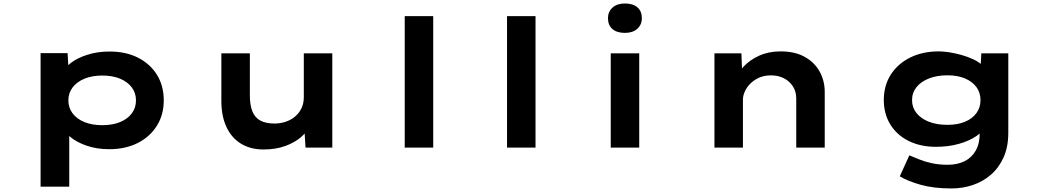

<svg xmlns="http://www.w3.org/2000/svg" viewBox="-20 -831 5893 1081"><path d="M208.5 220V-531.7H360.7L367.1 -411.9L336.7 -420.9Q344.7 -450.8 380.6 -478Q416.6 -505.2 472.9 -523Q529.3 -540.9 596.7 -540.9Q688.9 -540.9 757.3 -506.1Q825.8 -471.3 863.9 -409.5Q902 -347.6 902 -265.9Q902 -185.1 863.3 -123.1Q824.7 -61 755.6 -26Q686.6 9 595.1 9Q525.7 9 469.7 -10.1Q413.7 -29.1 377.9 -58.3Q342.2 -87.6 333 -117L369.9 -131V220ZM555.7 -126.2Q613.4 -126.2 656 -143.7Q698.6 -161.1 722.1 -192.8Q745.6 -224.5 745.6 -265.9Q745.6 -307.8 721.8 -339.2Q698 -370.6 655.7 -388.2Q613.4 -405.7 555.7 -405.7Q498.5 -405.7 455.5 -387.9Q412.4 -370 388.7 -338.6Q364.9 -307.3 364.9 -265.9Q364.9 -224.5 388.7 -192.8Q412.4 -161.1 455.5 -143.7Q498.5 -126.2 555.7 -126.2Z M1463.1 10.6Q1391.3 10.6 1338 -21.4Q1284.7 -53.3 1255.5 -114.9Q1226.3 -176.4 1226.3 -263.3V-530.7H1386.7V-295Q1386.7 -240.8 1400.4 -205.4Q1414.1 -170 1444.8 -152.7Q1475.6 -135.5 1525.2 -135.5Q1558.2 -135.5 1588.1 -145.4Q1618 -155.3 1641.1 -174.7Q1664.2 -194 1677.4 -221.6Q1690.5 -249.2 1690.5 -283.6V-530.7H1850.9V0H1700.2L1693.4 -108.9L1722.8 -120.9Q1710.4 -90.3 1675.7 -59.8Q1641 -29.3 1587.3 -9.4Q1533.6 10.6 1463.1 10.6Z M2258.7 0V-740H2419.1V0Z M2834.7 0V-740H2995.1V0Z M3418.6 0V-530.7H3579V0ZM3498.4 -645.8Q3453.4 -645.8 3428.2 -667.4Q3403 -689 3403 -728.6Q3403 -765.1 3428.7 -788.3Q3454.4 -811.4 3498.4 -811.4Q3543.5 -811.4 3568.6 -789.8Q3593.8 -768.2 3593.8 -728.6Q3593.8 -692.2 3568.1 -669Q3542.5 -645.8 3498.4 -645.8Z M4002.5 0V-530.7H4154.3L4160.1 -382.7L4114 -373.3Q4130.1 -416.4 4165.5 -454.9Q4200.8 -493.3 4254.2 -517.5Q4307.6 -541.7 4375.2 -541.7Q4455.3 -541.7 4510.5 -511Q4565.7 -480.2 4594.6 -428.4Q4623.4 -376.6 4623.4 -313.4V0H4463V-276.4Q4463 -315.2 4444.4 -344.5Q4425.8 -373.7 4393.9 -390.2Q4362 -406.7 4320.7 -406.7Q4282.9 -406.7 4253.6 -393.5Q4224.3 -380.3 4204.1 -359.8Q4183.9 -339.3 4173.4 -315.6Q4162.9 -291.9 4162.9 -270.5V0H4083.2Q4042.9 0 4022.7 0Q4002.5 0 4002.5 0Z M5337.6 230Q5237.4 230 5164.3 209.6Q5091.2 189.1 5045.9 161.8L5099.7 43.7Q5122.9 53.1 5153.4 65.7Q5184 78.4 5224.5 87.5Q5265 96.7 5317 96.7Q5370.4 96.7 5410.8 76.5Q5451.2 56.4 5473.5 17.1Q5495.9 -22.3 5495.9 -80.1V-129L5526.4 -123.8Q5518.1 -93.5 5478.7 -65.9Q5439.2 -38.3 5379.8 -21.3Q5320.4 -4.4 5250.2 -4.4Q5162.5 -4.4 5096 -37.3Q5029.6 -70.3 4992.8 -130Q4956 -189.7 4956 -268.2Q4956 -349.3 4995.3 -410.8Q5034.6 -472.3 5104.5 -507Q5174.4 -541.7 5266.1 -541.7Q5289.1 -541.7 5322.5 -536.9Q5355.9 -532 5391.9 -522Q5427.8 -511.9 5459.4 -497.3Q5491.1 -482.6 5511.1 -463.1Q5531.1 -443.5 5531.6 -419.2L5498.7 -410.6L5505.1 -530.7H5656.9V-83.5Q5656.9 -3.6 5630.2 55.4Q5603.6 114.4 5558.5 153.1Q5513.5 191.9 5456.4 210.9Q5399.2 230 5337.6 230ZM5314.2 -128.1Q5371.3 -128.1 5412.8 -145.3Q5454.4 -162.6 5477.4 -194.2Q5500.4 -225.8 5500.4 -267Q5500.4 -309.3 5477.7 -340.4Q5454.9 -371.5 5413.4 -389.2Q5371.9 -407 5314.2 -407Q5255 -407 5209.9 -389.2Q5164.9 -371.5 5139.9 -340.1Q5115 -308.8 5115 -267Q5115 -226.2 5139.9 -194.6Q5164.9 -163 5209.9 -145.5Q5255 -128.1 5314.2 -128.1Z"/></svg>

Font: Lexend Zetta
Style: Regular
Weight: 400
Designer: Bonnie Shaver-Troup, Thomas Jockin
Foundry: Lexend
Version: Version 1.007